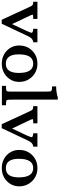

<svg xmlns="http://www.w3.org/2000/svg" viewBox="746 -1440 692 2232"><g transform="rotate(90 1092.0 -324.0)"><path d="M206 2 66 -301Q47 -344 38 -354Q27 -363 -4 -365V-413H196V-364H176Q147 -364 147 -357Q147 -354 149.5 -347.5Q152 -341 154 -333Q168 -303 181 -277L230 -174Q242 -148 256 -118L335 -286Q357 -336 357 -345Q357 -362 311 -364V-413H467V-364Q424 -363 398 -307L252 2Z M505 -200Q505 -292 565 -352Q626 -413 716 -413Q806 -413 867 -352Q928 -291 928 -200Q928 -118 868 -58Q807 1 716 1Q626 1 564 -58Q505 -118 505 -200ZM608 -197Q608 -46 716 -46Q773 -46 798.5 -85Q824 -124 824 -197Q824 -364 716 -364Q608 -364 608 -197Z M1134 -141Q1134 -69 1139 -59Q1144 -48 1176 -48H1200V0H974V-48H1001Q1026 -48 1033.5 -56.5Q1041 -65 1041 -93V-508Q1041 -554 1039 -564Q1031 -583 1001 -583H980V-631H999Q1013 -631 1032.5 -633.5Q1052 -636 1078 -641L1088 -643H1084Q1089 -645 1095 -646.5Q1101 -648 1107 -650H1134Z M1420 2 1280 -301Q1261 -344 1252 -354Q1241 -363 1210 -365V-413H1410V-364H1390Q1361 -364 1361 -357Q1361 -354 1363.5 -347.5Q1366 -341 1368 -333Q1382 -303 1395 -277L1444 -174Q1456 -148 1470 -118L1549 -286Q1571 -336 1571 -345Q1571 -362 1525 -364V-413H1681V-364Q1638 -363 1612 -307L1466 2Z M1719 -200Q1719 -292 1779 -352Q1840 -413 1930 -413Q2020 -413 2081 -352Q2142 -291 2142 -200Q2142 -118 2082 -58Q2021 1 1930 1Q1840 1 1778 -58Q1719 -118 1719 -200ZM1822 -197Q1822 -46 1930 -46Q1987 -46 2012.5 -85Q2038 -124 2038 -197Q2038 -364 1930 -364Q1822 -364 1822 -197Z"/></g></svg>

Font: New Athena Unicode
Style: Bold
Weight: 700
Designer: J. Rusten 1997; rev. by R. Hancock 2001, 2002, rev. by D. Mastronarde 2002-2021
Foundry: Society for Classical Studies (formerly American Philological Association)
Version: Version 5.008